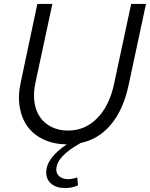

<svg xmlns="http://www.w3.org/2000/svg" viewBox="-20 -720 759 972"><path d="M631 -289Q605 -166 542.5 -90.5Q480 -15 388 4Q326 39 295.5 72Q265 105 265 139Q265 161 282 174Q299 187 325 187Q335 187 348 184.5Q361 182 371 178L375 218Q362 225 344.5 228.5Q327 232 309 232Q266 232 240 210.5Q214 189 214 154Q214 116 240.5 80.5Q267 45 318 11Q252 10 201.5 -13.5Q151 -37 120.5 -78Q90 -119 80 -177Q70 -235 85 -303L169 -700H245L159 -299Q148 -246 154.5 -202Q161 -158 183 -126.5Q205 -95 241.5 -77Q278 -59 325 -59Q410 -59 471.5 -121Q533 -183 557 -293L644 -700H719Z"/></svg>

Font: Red Hat Text
Style: Italic
Weight: 400
Italic angle: -12°
Designer: Pentagram / MCKL
Foundry: Pentagram / MCKL
Version: Version 1.005; Red Hat Text Italic